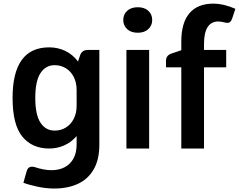

<svg xmlns="http://www.w3.org/2000/svg" viewBox="-20 -830 1335 1073"><path d="M535.2 -550.8V-21Q535.2 62.5 503.2 117.2Q471.2 171.9 414.6 197.8Q357.9 223.6 282.7 223.6Q238.3 223.6 190.7 213.6Q143.1 203.6 110.8 191.4L128.9 127Q136.2 101.6 158.7 101.6Q165.5 101.6 172.9 103.5Q225.6 121.1 267.6 121.1Q310.5 121.1 342 104.2Q373.5 87.4 390.9 55.2Q408.2 22.9 408.2 -22.5V-69.8Q378.9 -35.2 339.4 -17.6Q299.8 0 254.9 0Q159.2 0 104.7 -66.7Q50.3 -133.3 50.3 -282.7Q50.3 -565.4 254.9 -565.4Q302.7 -565.4 344.5 -545.7Q386.2 -525.9 416 -486.3L429.2 -525.4Q435.5 -538.6 445.6 -544.7Q455.6 -550.8 470.2 -550.8ZM408.2 -238.8V-327.1Q408.2 -369.1 391.8 -400.6Q375.5 -432.1 347.4 -449Q319.3 -465.8 285.6 -465.8Q235.4 -465.8 206.3 -421.6Q177.2 -377.4 177.2 -282.7Q177.2 -188.5 206.3 -144.3Q235.4 -100.1 285.6 -100.1Q319.3 -100.1 347.4 -116.9Q375.5 -133.8 391.8 -165.3Q408.2 -196.8 408.2 -238.8Z M668.9 -718.3Q668.9 -749.5 690.7 -769.5Q712.4 -789.6 750 -789.6Q787.6 -789.6 809.1 -769.5Q830.6 -749.5 830.6 -718.3Q830.6 -687.5 808.8 -667.2Q787.1 -647 750 -647Q712.4 -647 690.7 -667.2Q668.9 -687.5 668.9 -718.3ZM813.5 -550.8V0H686.5V-550.8Z M1295.4 -780.8 1277.8 -727.5Q1270 -702.1 1250 -702.1Q1244.6 -702.1 1239.7 -703.6Q1214.4 -710 1200.2 -710Q1160.2 -710 1140.1 -678.2Q1120.1 -646.5 1120.1 -584.5V-550.8H1244.1V-453.6H1120.1V0H993.2V-453.6H907.7V-490.2Q907.7 -504.4 914.1 -513.9Q920.4 -523.4 934.1 -529.3L993.2 -549.3V-596.7Q993.2 -703.6 1039.1 -756.6Q1085 -809.6 1171.4 -809.6Q1230 -809.6 1295.4 -780.8Z"/></svg>

Font: Lycee Sans SemiBold
Style: Regular
Weight: 600
Designer: Justin Alvin
Foundry: Alkove Design
Version: Version 1.030